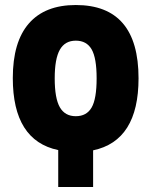

<svg xmlns="http://www.w3.org/2000/svg" viewBox="-20 -745 603 765"><path d="M212 -147Q31 -185 31 -434Q31 -578 95 -651.5Q159 -725 282 -725Q532 -725 532 -433Q532 -184 351 -146V0H212ZM282 -282Q325 -282 345 -316.5Q365 -351 365 -433Q365 -514 345 -548.5Q325 -583 282 -583Q239 -583 218.5 -547Q198 -511 198 -433Q198 -353 218.5 -317.5Q239 -282 282 -282Z"/></svg>

Font: Noto Sans Mono SemiCondensed Black
Style: Regular
Weight: 900
Width: 4
Designer: Monotype Design Team
Foundry: Monotype Imaging Inc.
Version: Version 2.014; ttfautohint (v1.8.4.7-5d5b)